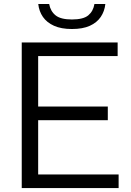

<svg xmlns="http://www.w3.org/2000/svg" viewBox="-20 -956 666 976"><path d="M90.5 0V-740H578V-671H174V-69H583V0ZM138.5 -345V-414.5H528V-345ZM345.5 -808.5Q291 -808.5 254.5 -825Q218 -841.5 198.2 -870Q178.5 -898.5 174.5 -935.5H230Q236.5 -899 262.5 -878Q288.5 -857 345.5 -857Q403.5 -857 428.8 -878Q454 -899 460 -935.5H515.5Q511.5 -898.5 492 -869.8Q472.5 -841 436.5 -824.8Q400.5 -808.5 345.5 -808.5Z"/></svg>

Font: Encode Sans SemiExpanded
Style: Regular
Weight: 400
Width: 6
Designer: Multiple Designers
Foundry: Impallari Type
Version: Version 3.002